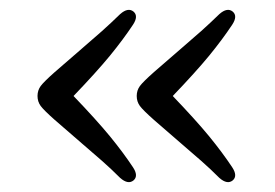

<svg xmlns="http://www.w3.org/2000/svg" viewBox="-20 -430 558 389"><path d="M56 -235.5Q56 -247 62.5 -255.8Q69 -264.5 91 -284Q123 -312 145.8 -331.5Q168.5 -351 186.8 -367.2Q205 -383.5 223.5 -401.5Q239.5 -415.5 250.5 -406.5Q261 -397.5 249.5 -380Q230 -350.5 202.8 -317.2Q175.5 -284 129 -235.5Q175.5 -187 202.8 -153.8Q230 -120.5 249.5 -91Q261 -73.5 250.5 -64.5Q239.5 -55.5 223.5 -69.5Q205 -88 186.8 -104Q168.5 -120 145.8 -139.5Q123 -159 91 -187Q69 -206.5 62.5 -215.2Q56 -224 56 -235.5ZM257 -235.5Q257 -247 263.5 -255.8Q270 -264.5 292 -284Q324 -312 346.8 -331.5Q369.5 -351 387.8 -367.2Q406 -383.5 424.5 -401.5Q440.5 -415.5 451.5 -406.5Q462 -397.5 450.5 -380Q431 -350.5 403.8 -317.2Q376.5 -284 330 -235.5Q376.5 -187 403.8 -153.8Q431 -120.5 450.5 -91Q462 -73.5 451.5 -64.5Q440.5 -55.5 424.5 -69.5Q406 -88 387.8 -104Q369.5 -120 346.8 -139.5Q324 -159 292 -187Q270 -206.5 263.5 -215.2Q257 -224 257 -235.5Z"/></svg>

Font: Fraunces 9pt SuperSoft Light
Style: Regular
Weight: 300
Version: Version 1.000;[b76b70a41]